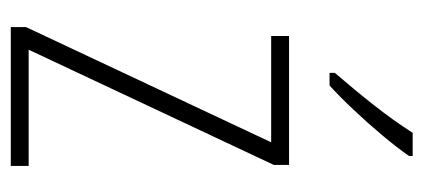

<svg xmlns="http://www.w3.org/2000/svg" viewBox="-240 -564 804 365"><g transform="rotate(90 162.5 -382.0)"><path d="M296 0H32V-29L251 -495H49V-529H294V-500L75 -34H296ZM277 -757Q261 -734 237.5 -706Q214 -678 189 -651.5Q164 -625 143 -606H119V-616Q151 -653 180.5 -690.5Q210 -728 233 -764H277Z"/></g></svg>

Font: Noto Sans Sinhala Condensed ExtraLight
Style: Regular
Weight: 200
Width: 3
Designer: Jelle Bosma - Monotype Design Team
Foundry: Monotype Imaging Inc.
Version: Version 2.006; ttfautohint (v1.8.4.7-5d5b)